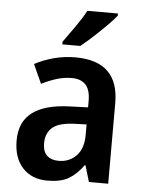

<svg xmlns="http://www.w3.org/2000/svg" viewBox="-54 -861 646 863"><g transform="rotate(5 268.5 -429.0)"><path d="M270 -604Q466 -604 466 -415V-51H379L357 -125H354Q323 -82 287.5 -61.5Q252 -41 192 -41Q122 -41 80.5 -85.5Q39 -130 39 -209Q39 -293 95 -335.5Q151 -378 262 -382L346 -385V-414Q346 -464 324.5 -487Q303 -510 262 -510Q227 -510 193.5 -499.5Q160 -489 126 -472L87 -558Q126 -579 173 -591.5Q220 -604 270 -604ZM289 -306Q220 -303 191.5 -277.5Q163 -252 163 -208Q163 -169 182.5 -151.5Q202 -134 235 -134Q283 -134 314.5 -166.5Q346 -199 346 -260V-308ZM443 -807Q428 -788 400 -760Q372 -732 341.5 -704Q311 -676 287 -657H206V-669Q230 -702 258.5 -742.5Q287 -783 305 -817H443Z"/></g></svg>

Font: Noto Sans Tamil UI SemiCondensed SemiBold
Style: Regular
Weight: 600
Width: 4
Designer: Jelle Bosma - Monotype Design Team
Foundry: Monotype Imaging Inc.
Version: Version 2.004; ttfautohint (v1.8.4.7-5d5b)